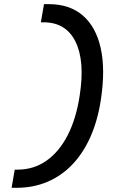

<svg xmlns="http://www.w3.org/2000/svg" viewBox="-20 -811 626 929"><path d="M36.1 97.7 51.3 9.8H64.9Q142.6 9.8 204.1 -33Q265.6 -75.7 307.1 -156Q348.6 -236.3 365.7 -349.6Q391.6 -516.1 345.2 -609.6Q298.8 -703.1 190.9 -703.1H177.7L192.9 -791H215.8Q316.9 -791 380.6 -736.1Q444.3 -681.2 467.3 -578.1Q490.2 -475.1 468.3 -330.1Q453.1 -229 418 -149.7Q382.8 -70.3 330.1 -15.1Q277.3 40 209.2 68.8Q141.1 97.7 59.6 97.7Z"/></svg>

Font: Cascadia Code PL
Style: Italic
Weight: 400
Italic angle: -10°
Monospace: yes
Designer: Aaron Bell
Foundry: Saja Typeworks
Version: Version 2404.023